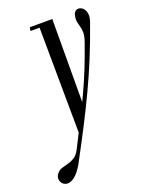

<svg xmlns="http://www.w3.org/2000/svg" viewBox="-193 -565 622 814"><g transform="rotate(-20 117.5 -158.5)"><path d="M38.6 121.9Q19.6 154.6 1.8 168.5Q-16 182.4 -30 182.3Q-44 182.2 -52.6 173.6Q-61.2 165 -62.2 151.9Q-63.1 138.8 -53.6 128Q-45.2 116.8 -31.6 112.4Q-18 108.1 -2.6 104.2Q12.8 100.4 27.2 91.4Q41.6 82.4 52 62.8Q84.2 -0.5 110.5 -52.2Q136.8 -104 158.9 -151.6Q181 -199.1 200.8 -248.4Q220.6 -297.8 240.6 -355.1Q249.4 -380 249.4 -395.9Q249.4 -411.8 245.9 -423.3Q242.5 -434.9 239.9 -447Q237.4 -459.1 241 -475.9Q243.6 -489.2 251.5 -494.7Q259.4 -500.1 269.2 -498.1Q279.1 -496.1 286.8 -487.4Q294.5 -478.8 296.6 -463.6Q298.8 -448.5 291.2 -427Q264.1 -350.4 236.8 -283.7Q209.4 -217 179.5 -153.6Q149.6 -90.2 115.1 -23.1Q80.5 44 38.6 121.9ZM144.2 -88.5 93 0H86.2L82.1 -495H145.5ZM91.4 -479H41.1L44.1 -495H90.2Z"/></g></svg>

Font: Emberly Black
Style: Italic
Weight: 900
Italic angle: -12°
Designer: Rajesh Rajput
Foundry: Rajesh Rajput
Version: Version 1.000